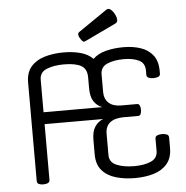

<svg xmlns="http://www.w3.org/2000/svg" viewBox="-63 -1048 1092 1125"><g transform="rotate(-5 482.5 -485.5)"><path d="M332 -755Q386 -755 431 -743Q476 -731 504 -702Q534 -731 581.5 -743Q629 -755 685 -755Q739 -755 784.5 -740Q830 -725 857 -690.5Q884 -656 884 -597V-582Q884 -569 872.5 -564Q861 -559 844 -559Q828 -559 816 -564Q804 -569 804 -582V-607Q804 -651 769 -668Q734 -685 680 -685Q623 -685 583 -668Q543 -651 543 -607V-504Q543 -463 568.5 -439.5Q594 -416 641 -416H735Q746 -416 750.5 -405.5Q755 -395 755 -381Q755 -366 750.5 -356Q746 -346 735 -346H650Q598 -346 570 -324Q542 -302 542 -258V-133Q542 -90 584 -72.5Q626 -55 687 -55Q747 -55 786 -72.5Q825 -90 825 -133V-205Q825 -218 837 -223Q849 -228 865 -228Q882 -228 893.5 -223Q905 -218 905 -205V-143Q905 -85 875.5 -50Q846 -15 796.5 0Q747 15 685 15Q624 15 573 0Q522 -15 492 -50Q462 -85 462 -143V-228Q462 -278 480 -305.5Q498 -333 529 -346H185V-18Q185 -5 174 0Q163 5 147 5Q131 5 120.5 0Q110 -5 110 -18V-597Q110 -656 140 -690.5Q170 -725 220.5 -740Q271 -755 332 -755ZM185 -607V-416H530Q499 -428 481 -455.5Q463 -483 463 -534V-597Q463 -647 429 -666Q395 -685 327 -685Q268 -685 226.5 -668Q185 -651 185 -607ZM457 -807Q450 -807 438.5 -824Q427 -841 427 -853Q427 -862 437 -868L603 -982Q608 -986 616 -986Q625 -986 636 -974.5Q647 -963 654.5 -947Q662 -931 662 -918Q662 -904 651 -898L475 -814Q465 -810 462 -808.5Q459 -807 457 -807Z"/></g></svg>

Font: Offside
Style: Regular
Weight: 400
Designer: Eduardo Rodriguez Tunni
Foundry: Eduardo Rodriguez Tunni
Version: Version 1.002; ttfautohint (v1.8.4.7-5d5b);gftools[0.9.23]